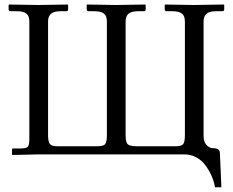

<svg xmlns="http://www.w3.org/2000/svg" viewBox="-20 -666 1005 827"><path d="M187 -573.7V-83.5Q187 -57.6 194.1 -46.9Q201.2 -36.1 226.1 -36.1H398.9Q425.8 -36.1 433.1 -45.4Q440.4 -54.7 440.4 -83.5V-573.7Q440.4 -597.2 427.7 -607.4Q415 -617.7 385.7 -617.7H361.8Q353.5 -617.7 353.5 -626V-644.5L355.5 -646.5Q439.9 -644.5 479 -644.5L605.5 -646.5L607.4 -644.5V-626Q607.4 -617.7 599.6 -617.7H575.7Q545.9 -617.7 533.4 -606.7Q521 -595.7 521 -573.7V-83.5Q521 -54.7 529.5 -45.4Q538.1 -36.1 568.8 -36.1H737.3Q762.2 -36.1 769.3 -45.7Q776.4 -55.2 776.4 -83.5V-573.7Q776.4 -597.2 763.7 -607.4Q751 -617.7 721.7 -617.7H697.8Q689.5 -617.7 689.5 -626V-644.5L691.4 -646.5Q775.9 -644.5 814.9 -644.5L943.8 -646.5L945.8 -644.5V-626Q945.8 -617.7 938 -617.7H911.6Q881.8 -617.7 869.4 -606.7Q856.9 -595.7 856.9 -573.7V-80.6Q856.9 -54.2 869.9 -41Q882.8 -27.8 897 -27.8Q911.1 -27.8 918.9 -23.2Q926.8 -18.6 927.2 -6.3L933.6 140.6H906.2Q903.8 126 898.2 108.9Q892.6 91.8 881.6 71.8Q870.6 51.8 856.4 35.9Q842.3 20 820.8 9.5Q799.3 -1 774.9 -1H147L33.7 1.5L31.7 0V-21.5Q31.7 -26.4 37.1 -26.4H66.9Q92.3 -26.4 99.4 -33.4Q106.4 -40.5 106.4 -69.3V-573.7Q106.4 -597.2 93.8 -607.4Q81.1 -617.7 51.8 -617.7H25.4Q17.1 -617.7 17.1 -626V-644.5L19 -646.5Q106 -644.5 145 -644.5L271.5 -646.5L273.4 -644.5V-626Q273.4 -617.7 265.6 -617.7H241.7Q211.9 -617.7 199.5 -606.7Q187 -595.7 187 -573.7Z"/></svg>

Font: Libertinage
Style: f
Weight: 400
Designer: OSP
Foundry: OSP
Version: Version 1.0; 2008; OFL relea